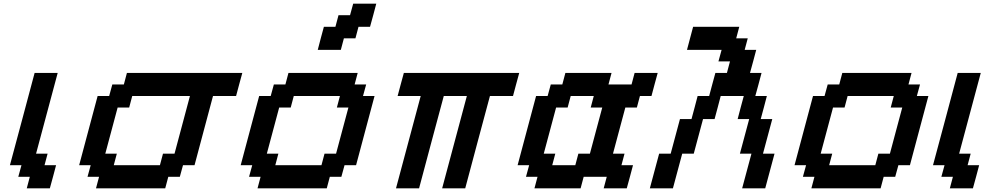

<svg xmlns="http://www.w3.org/2000/svg" viewBox="-20 -1020 5415 1040"><path d="M125 0H250Q255.9 -21 267.1 -62.5Q278.3 -104 283.7 -125H221.2L237.8 -187.5H175.3L292.5 -625H167.5Q145.5 -542 100.8 -375Q56.2 -208 33.7 -125H96.2L79.1 -62.5H141.6Z M500 0H875L891.6 -62.5H954.1L971.2 -125H1033.7Q1050.3 -187.5 1083.7 -312.5Q1117.2 -437.5 1133.8 -500H1258.8Q1264.2 -520.5 1275.4 -562.3Q1286.6 -604 1292.5 -625H667.5L650.9 -562.5H588.4L571.3 -500H508.8Q492.2 -437.5 458.7 -312.5Q425.3 -187.5 408.7 -125H471.2L454.1 -62.5H516.6ZM846.2 -125H596.2L612.8 -187.5H550.3Q561.5 -229 583.7 -312.3Q606 -395.5 617.2 -437.5H679.7L696.3 -500H1008.8L925.3 -187.5H862.8Z M1375 0H1750L1766.6 -62.5H1829.1L1846.2 -125H1908.7Q1925.3 -187.5 1958.7 -312.5Q1992.2 -437.5 2008.8 -500H1946.3L1963.4 -562.5H1900.9L1917.5 -625H1542.5L1525.9 -562.5H1463.4L1446.3 -500H1383.8Q1367.2 -437.5 1333.7 -312.5Q1300.3 -187.5 1283.7 -125H1346.2L1329.1 -62.5H1391.6ZM1721.2 -125H1471.2L1487.8 -187.5H1425.3Q1436.5 -229 1458.7 -312.3Q1481 -395.5 1492.2 -437.5H1554.7L1571.3 -500H1821.3L1804.7 -437.5H1867.2Q1856 -396 1833.7 -312.5Q1811.5 -229 1800.3 -187.5H1737.8ZM1701.2 -750H1826.2L1842.8 -812.5H1905.3L1921.9 -875H1984.4Q1990.2 -895.5 2001.5 -937.3Q2012.7 -979 2018.1 -1000H1893.1L1876 -937.5H1813.5L1796.9 -875H1734.4Q1728.5 -854 1717.5 -812.5Q1706.5 -771 1701.2 -750Z M2375 0H2500Q2522 -83 2566.7 -250Q2611.3 -417 2633.8 -500H2758.8Q2764.2 -520.5 2775.4 -562.3Q2786.6 -604 2792.5 -625H2167.5Q2161.6 -604 2150.4 -562.3Q2139.2 -520.5 2133.8 -500H2258.8Q2236.8 -417 2191.9 -250Q2147 -83 2125 0H2250Q2272 -83 2316.7 -250Q2361.3 -417 2383.8 -500H2508.8Q2486.8 -417 2441.9 -250Q2397 -83 2375 0Z M3250 0H3375Q3380.9 -21 3392.1 -62.5Q3403.3 -104 3408.7 -125H3346.2L3362.8 -187.5H3300.3Q3311.5 -229 3333.7 -312.5Q3356 -396 3367.2 -437.5H3429.7L3446.3 -500H3508.8Q3514.2 -520.5 3525.4 -562.3Q3536.6 -604 3542.5 -625H3417.5L3400.9 -562.5H3275.9L3292.5 -625H3042.5L3025.9 -562.5H2963.4L2946.3 -500H2883.8Q2867.2 -437.5 2833.7 -312.5Q2800.3 -187.5 2783.7 -125H2846.2L2829.1 -62.5H2891.6L2875 0H3125L3141.6 -62.5H3266.6ZM3096.2 -125H2971.2L2987.8 -187.5H2925.3Q2936.5 -229 2958.7 -312.3Q2981 -395.5 2992.2 -437.5H3054.7L3071.3 -500H3196.3L3179.7 -437.5H3242.2Q3231 -396 3208.7 -312.5Q3186.5 -229 3175.3 -187.5H3112.8Z M4000 0H4125L4175.3 -187.5H4112.8L4163.1 -375H4100.6Q4106.4 -395.5 4117.4 -437.3Q4128.4 -479 4133.8 -500H4071.3Q4077.1 -520.5 4088.4 -562.3Q4099.6 -604 4105 -625H4042.5Q4048.3 -645.5 4059.6 -687.5Q4070.8 -729.5 4076.2 -750H4013.7L4030.3 -812.5H3967.8L3984.4 -875H3734.4Q3729 -854 3717.8 -812.5Q3706.5 -771 3701.2 -750H3888.7L3871.6 -687.5H3934.1L3917.5 -625H3855Q3849.1 -604 3837.9 -562.3Q3826.7 -520.5 3821.3 -500H3758.8Q3753.4 -479 3742.4 -437.5Q3731.4 -396 3725.6 -375H3663.1L3612.8 -187.5H3550.3L3500 0H3625L3675.3 -187.5H3737.8L3788.1 -375H3850.6Q3856.4 -396 3867.4 -437.5Q3878.4 -479 3883.8 -500H4008.8Q4002.9 -479 3991.9 -437.3Q3981 -395.5 3975.6 -375H4038.1L3987.8 -187.5H4050.3Z M4375 0H4750L4766.6 -62.5H4829.1L4846.2 -125H4908.7Q4925.3 -187.5 4958.7 -312.5Q4992.2 -437.5 5008.8 -500H4946.3L4963.4 -562.5H4900.9L4917.5 -625H4542.5L4525.9 -562.5H4463.4L4446.3 -500H4383.8Q4367.2 -437.5 4333.7 -312.5Q4300.3 -187.5 4283.7 -125H4346.2L4329.1 -62.5H4391.6ZM4721.2 -125H4471.2L4487.8 -187.5H4425.3Q4436.5 -229 4458.7 -312.3Q4481 -395.5 4492.2 -437.5H4554.7L4571.3 -500H4821.3L4804.7 -437.5H4867.2Q4856 -396 4833.7 -312.5Q4811.5 -229 4800.3 -187.5H4737.8Z M5125 0H5250Q5255.9 -21 5267.1 -62.5Q5278.3 -104 5283.7 -125H5221.2L5237.8 -187.5H5175.3L5292.5 -625H5167.5Q5145.5 -542 5100.8 -375Q5056.2 -208 5033.7 -125H5096.2L5079.1 -62.5H5141.6Z"/></svg>

Font: Faithful 32x
Style: Oblique
Weight: 400
Foundry: Faithful Resource Pack
Version: Version 1.0; January 27, 2023